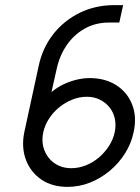

<svg xmlns="http://www.w3.org/2000/svg" viewBox="-20 -720 547 750"><path d="M407 -632H446L461 -700H426Q353 -700 291.5 -670Q230 -640 188 -586.5Q146 -533 131 -462L75 -204Q63 -145 81 -96.5Q99 -48 141 -19Q183 10 244 10Q289 10 331 -6.5Q373 -23 408.5 -52.5Q444 -82 468.5 -121Q493 -160 502 -204Q515 -263 496.5 -311Q478 -359 434.5 -387Q391 -415 330 -415Q305 -415 278.5 -408.5Q252 -402 227 -390Q202 -378 181 -360L201 -449Q212 -501 239.5 -542Q267 -583 309.5 -607.5Q352 -632 407 -632ZM319 -342Q347 -342 369.5 -331Q392 -320 407.5 -301Q423 -282 428.5 -256.5Q434 -231 428 -203Q422 -175 405.5 -149.5Q389 -124 366 -104.5Q343 -85 315 -74Q287 -63 259 -63Q221 -63 193.5 -82Q166 -101 153.5 -133Q141 -165 149 -203Q155 -231 171.5 -256.5Q188 -282 211.5 -301Q235 -320 262.5 -331Q290 -342 319 -342Z"/></svg>

Font: Advent Pro Medium
Style: Italic
Weight: 500
Italic angle: -12°
Version: Version 3.000